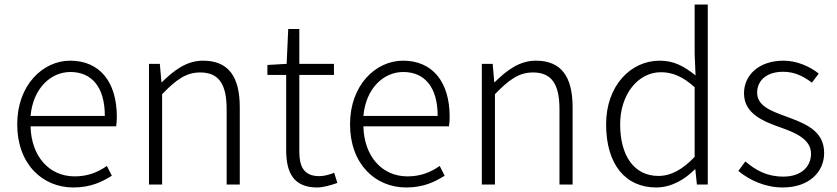

<svg xmlns="http://www.w3.org/2000/svg" viewBox="-20 -815 3698 848"><path d="M304 13C381 13 431 -12 474 -39L452 -82C412 -54 367 -36 310 -36C195 -36 118 -127 115 -257H493C495 -270 496 -284 496 -299C496 -455 419 -547 290 -547C169 -547 56 -439 56 -266C56 -91 167 13 304 13ZM115 -303C126 -425 204 -497 291 -497C384 -497 443 -432 443 -303Z M638 0H696V-399C758 -463 802 -495 864 -495C946 -495 981 -444 981 -333V0H1039V-341C1039 -478 988 -547 877 -547C804 -547 749 -505 695 -452H693L686 -533H638Z M1381 13C1405 13 1439 4 1470 -7L1456 -52C1437 -44 1411 -37 1391 -37C1320 -37 1302 -81 1302 -148V-484H1455V-533H1302V-687H1253L1246 -533L1161 -528V-484H1244V-152C1244 -53 1276 13 1381 13Z M1774 13C1851 13 1901 -12 1944 -39L1922 -82C1882 -54 1837 -36 1780 -36C1665 -36 1588 -127 1585 -257H1963C1965 -270 1966 -284 1966 -299C1966 -455 1889 -547 1760 -547C1639 -547 1526 -439 1526 -266C1526 -91 1637 13 1774 13ZM1585 -303C1596 -425 1674 -497 1761 -497C1854 -497 1913 -432 1913 -303Z M2108 0H2166V-399C2228 -463 2272 -495 2334 -495C2416 -495 2451 -444 2451 -333V0H2509V-341C2509 -478 2458 -547 2347 -547C2274 -547 2219 -505 2165 -452H2163L2156 -533H2108Z M2878 13C2947 13 3006 -24 3049 -67H3051L3058 0H3106V-795H3048V-578L3052 -482C3000 -523 2957 -547 2893 -547C2767 -547 2657 -438 2657 -266C2657 -87 2744 13 2878 13ZM2888 -38C2780 -38 2719 -128 2719 -266C2719 -397 2797 -496 2899 -496C2949 -496 2994 -478 3048 -430V-122C2995 -67 2945 -38 2888 -38Z M3437 13C3555 13 3620 -57 3620 -139C3620 -242 3530 -271 3448 -302C3386 -325 3324 -347 3324 -406C3324 -454 3360 -498 3439 -498C3491 -498 3530 -477 3566 -450L3596 -490C3556 -522 3499 -547 3441 -547C3329 -547 3266 -481 3266 -403C3266 -311 3354 -278 3433 -250C3495 -228 3562 -199 3562 -136C3562 -81 3521 -35 3440 -35C3367 -35 3318 -63 3272 -102L3241 -60C3289 -20 3359 13 3437 13Z"/></svg>

Font: Genne Gothic Light
Style: Regular
Weight: 300
Designer: Ryoko NISHIZUKA (kana & ideographs); Paul D. Hunt (Latin, Greek & Cyrillic); Wenlong ZHANG (bopomofo); Sandoll Communica
Foundry: Adobe Systems Incorporated
Version: Version 1.004;PS 1.004;hotconv 16.6.51;makeotf.lib2.5.65220